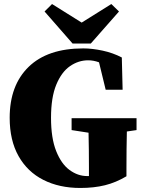

<svg xmlns="http://www.w3.org/2000/svg" viewBox="-20 -912 712 952"><path d="M378 20Q274 20 195 -20Q116 -60 72 -138Q28 -216 28 -328Q28 -489 122 -580.5Q216 -672 393 -672Q437 -672 488.5 -661Q540 -650 584 -627L588 -467H504L471 -603Q444 -613 417 -613Q369 -613 327 -584Q285 -555 259 -492Q233 -429 233 -328Q233 -227 258.5 -163Q284 -99 325 -69Q366 -39 412 -39Q414 -39 416.5 -39Q419 -39 421 -39V-84Q421 -128 420.5 -169.5Q420 -211 419 -254L335 -267V-326H657V-267L609 -260Q608 -215 607.5 -170.5Q607 -126 607 -79V-38Q555 -7 500.5 6.5Q446 20 378 20ZM238 -892 385 -800 532 -892 570 -855 430 -696H340L201 -855Z"/></svg>

Font: Source Serif Pro Black
Style: Regular
Weight: 900
Designer: Frank Grießhammer
Foundry: Adobe Systems Incorporated
Version: Version 3.001;hotconv 1.0.111;makeotfexe 2.5.65597